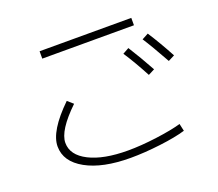

<svg xmlns="http://www.w3.org/2000/svg" viewBox="-124 -901 1249 1102"><g transform="rotate(-20 500.0 -350.0)"><path d="M662 -549 700 -570Q747 -496 797 -405L758 -385Q707 -481 662 -549ZM794 -589 833 -610Q884 -531 932 -441L893 -421Q830 -534 794 -589ZM215 -682V-727H775V-682ZM837 -15Q778 3 680 15Q582 27 498 27Q327 27 226 -29Q125 -85 125 -178Q125 -271 264 -406L298 -376Q174 -257 174 -182Q174 -107 261.5 -62.5Q349 -18 498 -18Q577 -18 672.5 -30.5Q768 -43 827 -60Z"/></g></svg>

Font: Mplus 1p Light
Style: Regular
Weight: 300
Version: Version 1.061